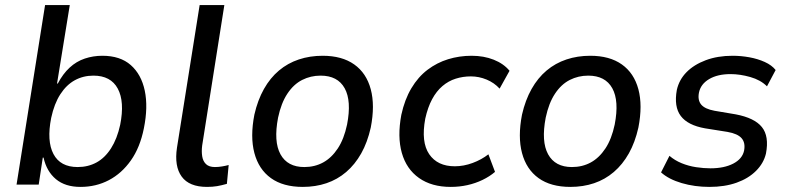

<svg xmlns="http://www.w3.org/2000/svg" viewBox="-20 -725 3101 754"><path d="M296 9Q236 9 199.5 -21.5Q163 -52 151 -106H148L132 0H45L157 -705H254L204 -397H207Q227 -435 253.5 -459.5Q280 -484 313 -495Q346 -506 382 -506Q452 -506 493.5 -469.5Q535 -433 548.5 -369Q562 -305 545 -221Q530 -146 494 -95Q458 -44 407.5 -17.5Q357 9 296 9ZM285 -69Q326 -69 359 -87Q392 -105 416 -142.5Q440 -180 452 -235Q470 -326 442.5 -377Q415 -428 347 -428Q307 -428 274 -410Q241 -392 217 -355Q193 -318 181 -262Q163 -171 190 -120Q217 -69 285 -69Z M793 9Q723 9 693.5 -31.5Q664 -72 675 -145L764 -705H861L774 -154Q771 -131 774 -111.5Q777 -92 789 -80.5Q801 -69 824 -69Q838 -69 852.5 -71.5Q867 -74 878 -77L871 -3Q850 3 832.5 6Q815 9 793 9Z M1169 9Q1092 9 1044 -25.5Q996 -60 979 -124Q962 -188 979 -275Q992 -332 1016.5 -375.5Q1041 -419 1075.5 -448Q1110 -477 1153.5 -491.5Q1197 -506 1247 -506Q1323 -506 1371 -472Q1419 -438 1436 -374.5Q1453 -311 1436 -224Q1423 -166 1398.5 -122.5Q1374 -79 1339.5 -49.5Q1305 -20 1262 -5.5Q1219 9 1169 9ZM1175 -69Q1216 -69 1249 -87Q1282 -105 1306.5 -142Q1331 -179 1343 -236Q1361 -329 1333.5 -378.5Q1306 -428 1239 -428Q1200 -428 1166.5 -411Q1133 -394 1108.5 -357Q1084 -320 1072 -263Q1054 -169 1081.5 -119Q1109 -69 1175 -69Z M1750 9Q1675 9 1625.5 -26Q1576 -61 1558 -124.5Q1540 -188 1556 -274Q1569 -334 1595.5 -378.5Q1622 -423 1659 -451Q1696 -479 1740 -492.5Q1784 -506 1832 -506Q1880 -506 1919 -490.5Q1958 -475 1981 -447L1942 -377Q1921 -400 1891 -412.5Q1861 -425 1829 -425Q1798 -425 1769.5 -416Q1741 -407 1717.5 -387Q1694 -367 1677 -335.5Q1660 -304 1650 -259Q1633 -167 1665.5 -119.5Q1698 -72 1766 -72Q1801 -72 1836 -85Q1871 -98 1898 -119L1924 -50Q1903 -32 1875 -18.5Q1847 -5 1815.5 2Q1784 9 1750 9Z M2220 9Q2143 9 2095 -25.5Q2047 -60 2030 -124Q2013 -188 2030 -275Q2043 -332 2067.5 -375.5Q2092 -419 2126.5 -448Q2161 -477 2204.5 -491.5Q2248 -506 2298 -506Q2374 -506 2422 -472Q2470 -438 2487 -374.5Q2504 -311 2487 -224Q2474 -166 2449.5 -122.5Q2425 -79 2390.5 -49.5Q2356 -20 2313 -5.5Q2270 9 2220 9ZM2226 -69Q2267 -69 2300 -87Q2333 -105 2357.5 -142Q2382 -179 2394 -236Q2412 -329 2384.5 -378.5Q2357 -428 2290 -428Q2251 -428 2217.5 -411Q2184 -394 2159.5 -357Q2135 -320 2123 -263Q2105 -169 2132.5 -119Q2160 -69 2226 -69Z M2766 9Q2708 9 2657 -6Q2606 -21 2576 -48L2609 -113Q2630 -95 2657 -84Q2684 -73 2713.5 -68.5Q2743 -64 2770 -64Q2824 -64 2859.5 -82.5Q2895 -101 2902 -133Q2908 -164 2892.5 -182Q2877 -200 2837 -207L2749 -221Q2681 -233 2653.5 -269.5Q2626 -306 2638 -372Q2647 -412 2676 -441.5Q2705 -471 2751.5 -488.5Q2798 -506 2857 -506Q2890 -506 2923 -500Q2956 -494 2983.5 -481.5Q3011 -469 3026 -450L2992 -386Q2967 -411 2926.5 -422.5Q2886 -434 2849 -434Q2798 -434 2765 -414.5Q2732 -395 2725 -362Q2719 -332 2733.5 -314.5Q2748 -297 2786 -290L2869 -276Q2943 -262 2972 -226Q3001 -190 2988 -122Q2979 -84 2949 -54Q2919 -24 2872.5 -7.5Q2826 9 2766 9Z"/></svg>

Font: Nunito Sans 7pt SemiCondensed Medium
Style: Italic
Weight: 500
Width: 4
Italic angle: -9°
Designer: Vernon Adams
Foundry: Vernon Adams
Version: Version 3.101;gftools[0.9.27]